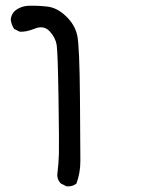

<svg xmlns="http://www.w3.org/2000/svg" viewBox="-20 -403 540 673"><path d="M212.9 250 193.4 240.2Q177.7 224.6 181.6 201.2Q185.5 169.9 186.5 136.7Q187.5 103.5 185.1 -58.1Q182.6 -219.7 178.7 -245.1Q174.8 -270.5 154.3 -293Q133.8 -315.4 102.1 -302.7Q70.3 -290 48.8 -292L29.3 -301.8Q19.5 -317.4 17.6 -335Q19.5 -350.6 29.3 -362.3Q50.8 -381.8 81.1 -382.8Q111.3 -383.8 146 -379.9Q180.7 -376 211.9 -345.7Q243.2 -315.4 251 -277.3Q258.8 -239.3 260.3 -60.1Q261.7 119.1 261.7 161.1Q261.7 203.1 248 240.2Q234.4 252 212.9 250Z"/></svg>

Font: NaikaiFont
Style: Regular-Lite
Weight: 400
Version: Version 1.67